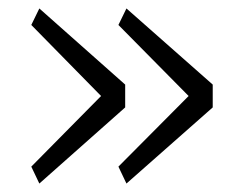

<svg xmlns="http://www.w3.org/2000/svg" viewBox="-20 -529 561 454"><path d="M276 -275 73 -95 54 -135 219 -302 54 -470 73 -509 276 -329ZM483 -275 279 -95 260 -135 426 -302 260 -470 279 -509 483 -329Z"/></svg>

Font: IBM Plex Sans JP Light
Style: Regular
Weight: 300
Designer: Mike Abbink; Paul van der Laan; Pieter van Rosmalen; Wujin Sim; Yejin Wi; Jinhee Kim; Boomi Park; Yona Kim; Kichan Ma
Foundry: Sandoll Inc.
Version: Version 1.002